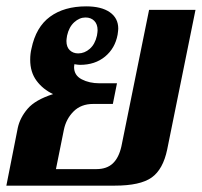

<svg xmlns="http://www.w3.org/2000/svg" viewBox="-25 -584 635 604"><path d="M31 -182Q38 -214 62 -242Q86 -270 142 -288Q110 -303 90 -330Q70 -357 70 -396Q70 -415 74 -431Q88 -499 132.5 -531.5Q177 -564 246 -564Q294 -564 320.5 -545.5Q347 -527 347 -494Q347 -489 345 -475Q337 -432 305.5 -406Q274 -380 227 -380Q221 -380 209 -382L208 -373Q208 -347 232 -334.5Q256 -322 288 -322H343L330 -257H268Q230 -257 206.5 -233.5Q183 -210 176 -176L151 -52H278Q311 -52 330 -70Q349 -88 357 -124L444 -553H590L501 -114Q488 -51 452 -25.5Q416 0 336 0H-5ZM280 -472Q282 -484 282 -489Q282 -508 271.5 -518.5Q261 -529 244 -529Q225 -529 208.5 -514Q192 -499 186 -472Q184 -460 184 -455Q184 -436 194.5 -426Q205 -416 221 -416Q241 -416 257.5 -430.5Q274 -445 280 -472Z"/></svg>

Font: Trirong
Style: Bold Italic
Weight: 700
Italic angle: -12°
Designer: Katatrad Team
Foundry: CadsonDemak
Version: Version 1.001